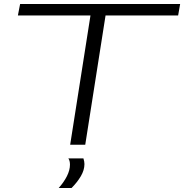

<svg xmlns="http://www.w3.org/2000/svg" viewBox="-20 -720 916 955"><path d="M866 -643H505L404 0H329L430 -643H69L80 -700H876ZM320 68H395Q400 84 400 96Q400 126 382 156.5Q364 187 336 215H272Q298 186 313 156Q328 126 328 99Q328 79 320 68Z"/></svg>

Font: Georama ExtraExtended Light
Style: Italic
Weight: 300
Width: 8
Italic angle: -9°
Designer: Jean-Baptiste Levee
Foundry: Production Type
Version: Version 1.000